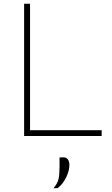

<svg xmlns="http://www.w3.org/2000/svg" viewBox="-20 -733 606 1035"><path d="M110 0V-713H142V-31H528V0ZM268 282Q290.5 255.5 295.8 231.2Q301 207 301 165V116L322 115Q338.5 115.5 346.2 127Q354 138.5 354 156Q354 188 336.5 223.5Q319 259 291 281Z"/></svg>

Font: Heraclito Thin
Style: Regular
Weight: 100
Designer: Kostas Bartsokas (font) & Cristiano Sobral (main changes)
Foundry: Kostas Bartsokas (font) & Cristiano Sobral (main changes)
Version: Version 1.00;July 8, 2020;FontCreator 13.0.0.2655 64-bit